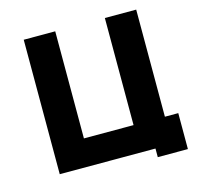

<svg xmlns="http://www.w3.org/2000/svg" viewBox="-128 -949 1256 1207"><g transform="rotate(-15 500.0 -345.5)"><path d="M752 64V120H948V-114H861V-811H657V-114H334V-811H129V64Z"/></g></svg>

Font: LINE Seed JP_OTF ExtraBold
Style: Regular
Weight: 800
Designer: LY Corporation & Fontrix & Fontworks
Version: Version 1.013